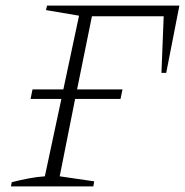

<svg xmlns="http://www.w3.org/2000/svg" viewBox="-20 -665 660 685"><path d="M19 0 22 -15Q53 -23 82.5 -28.5Q112 -34 140 -36L199 -312H89L96 -346H206L262 -609L144 -629L148 -645H620L573 -405H556L564 -607H308L255 -346H417L410 -312H248L193 -36L316 -18L313 0Z"/></svg>

Font: Piazzolla SC ExtraLight
Style: Italic
Weight: 200
Italic angle: -11.3°
Designer: Juan Pablo del Peral
Foundry: Huerta Tipografica
Version: Version 1.330